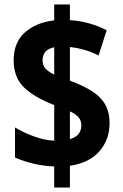

<svg xmlns="http://www.w3.org/2000/svg" viewBox="-20 -779 549 857"><path d="M222 -36Q174 -38 129.5 -48.5Q85 -59 47 -76V-210Q85 -187 132 -170Q179 -153 222 -151V-310Q132 -345 86.5 -389.5Q41 -434 41 -510Q41 -590 91.5 -634.5Q142 -679 222 -688V-759H292V-689Q378 -684 456 -644L420 -531Q390 -547 356.5 -556.5Q323 -566 292 -569V-419Q349 -398 388.5 -373.5Q428 -349 448.5 -314.5Q469 -280 469 -229Q469 -156 424 -104Q379 -52 292 -39V58H222ZM222 -568Q194 -562 182 -547Q170 -532 170 -509Q170 -488 182 -474Q194 -460 222 -446ZM292 -158Q319 -166 331 -181.5Q343 -197 343 -219Q343 -241 330.5 -255.5Q318 -270 292 -282Z"/></svg>

Font: Noto Sans Condensed ExtraBold
Style: Regular
Weight: 800
Width: 3
Designer: Monotype Design Team
Foundry: Monotype Imaging Inc.
Version: Version 2.013; ttfautohint (v1.8.4.7-5d5b)